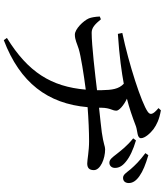

<svg xmlns="http://www.w3.org/2000/svg" viewBox="54 -884 891 1040"><g transform="rotate(90 500.0 -363.5)"><path d="M814 -549C832 -526 843 -510 861 -510C877 -510 889 -522 889 -540C889 -561 880 -579 857 -598C830 -621 790 -639 740 -654L729 -639C772 -604 794 -574 814 -549ZM896 -625C916 -601 925 -584 943 -584C963 -584 971 -599 971 -615C971 -636 959 -655 933 -673C906 -692 871 -706 820 -721L809 -705C852 -673 875 -649 896 -625ZM69 -458C70 -433 74 -412 79 -399C92 -369 137 -323 167 -323C195 -323 216 -335 245 -344C280 -355 386 -372 465 -382C449 -195 370 -69 185 45L197 62C428 -26 541 -176 560 -392C623 -397 696 -400 745 -400C798 -400 845 -390 865 -390C888 -390 901 -400 901 -426C901 -461 840 -487 788 -487C772 -487 760 -478 697 -469C667 -465 618 -460 563 -454V-466C564 -517 579 -524 579 -548C579 -562 551 -588 514 -605C565 -618 609 -633 664 -654C690 -663 728 -660 728 -681C728 -703 701 -732 679 -749C655 -766 628 -780 577 -789L565 -776C602 -745 603 -731 585 -718C538 -684 325 -615 158 -580L163 -556C286 -564 374 -577 433 -588C462 -561 467 -524 468 -468V-443C385 -433 224 -414 157 -414C129 -414 111 -432 84 -464Z"/></g></svg>

Font: Noto Serif CJK KR SemiBold
Style: Regular
Weight: 600
Designer: Ryoko NISHIZUKA 西塚涼子 (kana & ideographs); Frank Grießhammer (Latin, Greek & Cyrillic); Wenlong ZHANG 张文龙 (bopomofo); San
Foundry: Adobe
Version: Version 2.001;hotconv 1.1.0;makeotfexe 2.6.0